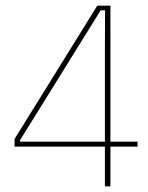

<svg xmlns="http://www.w3.org/2000/svg" viewBox="-20 -659 523 679"><path d="M351 0V-497L351.5 -622.5H336L51 -163.5V-147L43 -158H466.5V-140.5H31.5V-167.5L324 -639H370.5V0Z"/></svg>

Font: Anek Tamil Thin
Style: Regular
Weight: 250
Designer: Aadarsh Rajan (Tamil), Yesha Goshar (Latin)
Foundry: Ek Type
Version: Version 1.003